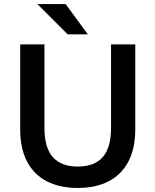

<svg xmlns="http://www.w3.org/2000/svg" viewBox="-20 -920 770 951"><path d="M80 -280V-700H200V-287Q200 -189 241.5 -142Q283 -95 365 -95Q448 -95 489 -142Q530 -189 530 -286V-700H650V-280Q650 -184 615.5 -119Q581 -54 517 -21.5Q453 11 365 11Q277 11 213 -21.5Q149 -54 114.5 -119Q80 -184 80 -280ZM165 -900H305L415 -750H315Z"/></svg>

Font: .
Style: 
Weight: 500
Designer: A.Korolkova, Vitaly Kuzmin
Foundry: ParaType Ltd
Version: Version 1.000; Glyphs 3.2, build 3192.0